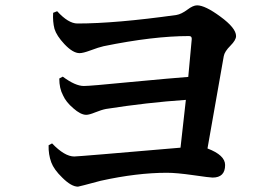

<svg xmlns="http://www.w3.org/2000/svg" viewBox="-20 -728 1040 719"><path d="M194 -686Q236 -640 270 -640Q413 -640 641 -672Q659 -675 682 -692Q703 -708 718 -708Q748 -708 805 -666Q864 -623 864 -593Q864 -578 843 -557Q821 -535 818 -518Q800 -413 757 -172Q823 -147 823 -110Q823 -63 776 -63Q766 -63 704 -72Q641 -81 605 -81Q493 -81 357 -51Q275 -29 272 -29Q247 -29 213 -63Q182 -93 172 -120Q161 -150 162 -184L175 -191Q222 -142 258 -142Q273 -142 656 -175Q661 -215 676 -354Q530 -344 377 -320Q361 -317 336 -307Q314 -298 303 -298Q282 -298 254 -323Q227 -346 216 -371Q202 -397 202 -434L215 -441Q262 -406 294 -406Q318 -406 460 -420Q630 -436 685 -440L698 -581Q699 -593 688 -593Q554 -593 368 -555Q350 -551 318 -539Q291 -529 278 -529Q253 -529 221 -563Q192 -594 184 -620Q177 -647 179 -680Z"/></svg>

Font: Source Han Serif JP
Style: Bold
Weight: 700
Designer: Ryoko NISHIZUKA  (kana & ideographs); Frank Grießhammer (Latin, Greek & Cyrillic); Wenlong ZHANG  (bopomofo); Sandoll Co
Foundry: Adobe Systems Incorporated
Version: Version 1.000;PS 1;hotconv 16.6.53;makeotf.lib2.5.65590